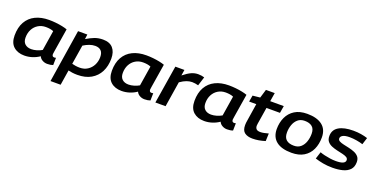

<svg xmlns="http://www.w3.org/2000/svg" viewBox="-26 -1509 5000 2564"><g transform="rotate(20 2474.5 -226.5)"><path d="M569 10Q532 10 500 -8Q468 -26 455 -57Q411 -26 356 -8Q301 10 243 10Q148 10 89.5 -42Q31 -94 31 -200Q31 -314 75.5 -392.5Q120 -471 202 -511Q284 -551 395 -551Q442 -551 491 -546Q540 -541 583.5 -532Q627 -523 656 -512Q635 -381 622 -300.5Q609 -220 603 -182Q597 -144 597 -140Q597 -103 628 -103Q642 -103 653 -107L651 -3Q617 10 569 10ZM451 -145 496 -428Q474 -438 446 -442.5Q418 -447 387 -447Q326 -447 278.5 -418Q231 -389 204.5 -338.5Q178 -288 178 -222Q178 -163 211.5 -132.5Q245 -102 301 -102Q338 -102 378.5 -114Q419 -126 451 -145Z M690 210 808 -542H940L931 -474Q988 -509 1042 -530Q1096 -551 1162 -551Q1256 -551 1303.5 -497.5Q1351 -444 1351 -348Q1351 -242 1310 -161.5Q1269 -81 1190 -35.5Q1111 10 997 10Q958 10 925.5 5.5Q893 1 868 -5L834 210ZM995 -91Q1057 -91 1104.5 -121.5Q1152 -152 1178.5 -203.5Q1205 -255 1205 -317Q1205 -378 1175.5 -407Q1146 -436 1092 -436Q1052 -436 1010.5 -421Q969 -406 928 -380L884 -106Q906 -100 934 -95.5Q962 -91 995 -91Z M1951 10Q1914 10 1882 -8Q1850 -26 1837 -57Q1793 -26 1738 -8Q1683 10 1625 10Q1530 10 1471.5 -42Q1413 -94 1413 -200Q1413 -314 1457.5 -392.5Q1502 -471 1584 -511Q1666 -551 1777 -551Q1824 -551 1873 -546Q1922 -541 1965.5 -532Q2009 -523 2038 -512Q2017 -381 2004 -300.5Q1991 -220 1985 -182Q1979 -144 1979 -140Q1979 -103 2010 -103Q2024 -103 2035 -107L2033 -3Q1999 10 1951 10ZM1833 -145 1878 -428Q1856 -438 1828 -442.5Q1800 -447 1769 -447Q1708 -447 1660.5 -418Q1613 -389 1586.5 -338.5Q1560 -288 1560 -222Q1560 -163 1593.5 -132.5Q1627 -102 1683 -102Q1720 -102 1760.5 -114Q1801 -126 1833 -145Z M2320 -541 2307 -458Q2371 -509 2418 -530Q2465 -551 2514 -551Q2538 -551 2560.5 -547.5Q2583 -544 2602 -538L2562 -411Q2540 -417 2517.5 -420.5Q2495 -424 2474 -424Q2437 -424 2396.5 -409.5Q2356 -395 2306 -360L2249 0H2104L2191 -541Z M3125 10Q3088 10 3056 -8Q3024 -26 3011 -57Q2967 -26 2912 -8Q2857 10 2799 10Q2704 10 2645.5 -42Q2587 -94 2587 -200Q2587 -314 2631.5 -392.5Q2676 -471 2758 -511Q2840 -551 2951 -551Q2998 -551 3047 -546Q3096 -541 3139.5 -532Q3183 -523 3212 -512Q3191 -381 3178 -300.5Q3165 -220 3159 -182Q3153 -144 3153 -140Q3153 -103 3184 -103Q3198 -103 3209 -107L3207 -3Q3173 10 3125 10ZM3007 -145 3052 -428Q3030 -438 3002 -442.5Q2974 -447 2943 -447Q2882 -447 2834.5 -418Q2787 -389 2760.5 -338.5Q2734 -288 2734 -222Q2734 -163 2767.5 -132.5Q2801 -102 2857 -102Q2894 -102 2934.5 -114Q2975 -126 3007 -145Z M3669 -129 3665 -20Q3617 -5 3573 2.5Q3529 10 3485 10Q3416 10 3374.5 -20Q3333 -50 3333 -126Q3333 -157 3340 -195L3378 -440H3276L3292 -530L3397 -541L3434 -663H3559L3539 -541H3732L3715 -439H3523L3485 -202Q3482 -187 3482 -172Q3482 -142 3498.5 -125Q3515 -108 3555 -108Q3580 -108 3608 -114Q3636 -120 3669 -129Z M4040 10Q3898 10 3823.5 -49Q3749 -108 3748 -221Q3748 -314 3782.5 -389Q3817 -464 3887 -508Q3957 -552 4064 -552Q4202 -552 4277.5 -493.5Q4353 -435 4353 -321Q4353 -225 4318.5 -150Q4284 -75 4214.5 -32.5Q4145 10 4040 10ZM4038 -90Q4097 -90 4134.5 -123Q4172 -156 4190 -208.5Q4208 -261 4208 -321Q4208 -389 4170 -420.5Q4132 -452 4064 -452Q4004 -452 3966 -418.5Q3928 -385 3910 -333Q3892 -281 3892 -225Q3892 -155 3929.5 -122.5Q3967 -90 4038 -90Z M4373 -30 4405 -130Q4434 -119 4472.5 -110Q4511 -101 4553 -95Q4595 -89 4634 -89Q4768 -89 4768 -149Q4768 -175 4744.5 -188.5Q4721 -202 4683.5 -210.5Q4646 -219 4604 -228.5Q4562 -238 4524.5 -253.5Q4487 -269 4463.5 -297.5Q4440 -326 4440 -374Q4440 -463 4514 -507Q4588 -551 4719 -551Q4778 -551 4829.5 -542.5Q4881 -534 4923 -520L4892 -422Q4852 -435 4800.5 -443.5Q4749 -452 4704 -452Q4637 -452 4606 -434.5Q4575 -417 4575 -390Q4575 -366 4599 -353Q4623 -340 4660.5 -332Q4698 -324 4740 -314.5Q4782 -305 4819.5 -289.5Q4857 -274 4880.5 -246Q4904 -218 4904 -171Q4904 -102 4866.5 -62.5Q4829 -23 4765.5 -6.5Q4702 10 4623 10Q4549 10 4487 -1.5Q4425 -13 4373 -30Z"/></g></svg>

Font: Georama Extended SemiBold
Style: Italic
Weight: 600
Width: 7
Italic angle: -9°
Designer: Jean-Baptiste Levee
Foundry: Production Type
Version: Version 1.000